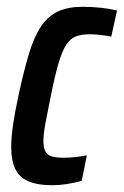

<svg xmlns="http://www.w3.org/2000/svg" viewBox="-20 -538 365 566"><path d="M135 8Q90 8 63 -4Q36 -16 24.5 -41Q13 -66 13 -104Q13 -133 18.5 -170.5Q24 -208 34 -254Q50 -329 65.5 -380Q81 -431 101.5 -461Q122 -491 151.5 -504.5Q181 -518 224 -518Q252 -518 278.5 -515Q305 -512 325 -507L308 -430Q294 -433 276 -435Q258 -437 244 -437Q220 -437 203.5 -430.5Q187 -424 175 -405.5Q163 -387 152.5 -351.5Q142 -316 130 -256Q120 -207 114 -175Q108 -143 108 -122Q108 -101 114.5 -90.5Q121 -80 134 -76.5Q147 -73 168 -73Q184 -73 202.5 -75Q221 -77 236 -80L221 -5Q200 1 177.5 4.5Q155 8 135 8Z"/></svg>

Font: Saira ExtraCondensed SemiBold
Style: Italic
Weight: 600
Width: 2
Italic angle: -12°
Designer: Hector Gatti with collaboration of the Omnibus-Type team
Foundry: Omnibus-Type
Version: Version 1.101